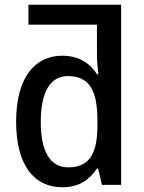

<svg xmlns="http://www.w3.org/2000/svg" viewBox="-20 -780 606 810"><path d="M243 10C314 10 358 -22 389 -69H394L410 0H491V-760H100V-676H389V-550C389 -528 392 -491 395 -466H390C360 -513 312 -545 243 -545C123 -545 48 -447 48 -268C48 -85 122 10 243 10ZM268 -74C191 -74 152 -141 152 -267C152 -388 190 -459 266 -459C360 -459 391 -395 391 -270V-249C391 -131 356 -74 268 -74Z"/></svg>

Font: Noto Sans SemiCondensed Medium
Style: Regular
Weight: 500
Width: 4
Designer: Monotype Design Team
Foundry: Monotype Imaging Inc.
Version: Version 2.013